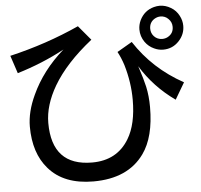

<svg xmlns="http://www.w3.org/2000/svg" viewBox="-61 -938 1121 1073"><g transform="rotate(-5 499.5 -402.0)"><path d="M18.1 -668.9Q225.1 -717.3 408.7 -800.8L477.1 -719.2Q329.6 -602.1 259.3 -482.4Q196.8 -375.5 196.8 -276.4Q196.8 -35.2 422.4 -35.2Q562 -35.2 629.4 -147.5Q678.2 -228.5 678.2 -364.7Q678.2 -462.9 648.9 -561.5Q635.3 -604 616.7 -638.2L700.7 -687Q802.2 -530.3 972.2 -437L917.5 -344.2Q798.3 -428.7 725.1 -548.8Q750.5 -471.2 759.3 -431.2Q771 -377.4 771 -315.9Q771 -147.9 704.6 -55.7Q613.8 70.8 420.4 70.8Q254.4 70.8 169.4 -27.8Q92.3 -116.2 92.3 -265.1Q92.3 -347.7 135.3 -439.9Q195.8 -572.3 316.9 -678.2Q193.8 -611.8 51.3 -568.8ZM873.5 -875Q905.8 -875 936 -856.9Q965.3 -839.8 981 -809.1Q995.6 -781.7 995.6 -752Q995.6 -704.1 961.4 -667.5Q925.3 -628.9 872.6 -628.9Q846.2 -628.9 821.8 -640.6Q791.5 -654.3 772 -681.6Q749.5 -713.9 749.5 -752.4Q749.5 -778.8 761.2 -803.7Q786.6 -856 841.3 -870.6Q857.9 -875 873.5 -875ZM872.6 -814.9Q855 -814.9 838.4 -804.7Q810.1 -786.6 810.1 -751.5Q810.1 -726.6 826.7 -708.5Q845.2 -689 872.6 -689Q888.2 -689 901.9 -695.8Q936 -713.4 936 -751.5Q936 -778.3 916.5 -796.9Q898.9 -814.9 872.6 -814.9Z"/></g></svg>

Font: UDEV Gothic 35
Style: Bold
Weight: 700
Version: v2.1.0; ttfautohint (v1.8.4.7-5d5b-dirty) -l 6 -r 45 -G 200 